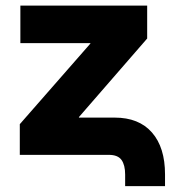

<svg xmlns="http://www.w3.org/2000/svg" viewBox="-20 -542 598 672"><path d="M418 109.4V68.8Q418 35.6 405.3 17.8Q392.6 0 360.8 0H49.3V-107.4L296.4 -389.6V-391.1H51.3V-522.5H495.1V-407.2L256.3 -132.3V-130.4H381.3Q466.3 -130.4 512 -78.1Q557.6 -25.9 557.6 68.4V109.4Z"/></svg>

Font: Inter 28pt ExtraBold
Style: Regular
Weight: 800
Designer: Rasmus Andersson
Foundry: rsms
Version: Version 4.001;git-66647c0bb